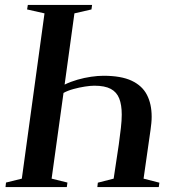

<svg xmlns="http://www.w3.org/2000/svg" viewBox="-20 -763 722 783"><path d="M2.5 0 4.5 -18.5 69 -34.5 161.5 -708.5 90.5 -724.5 93.5 -743H355.5L353 -724.5L283.5 -708.5L243.5 -418Q268 -430 296 -438Q324 -446 351.5 -450Q379 -454 402 -454Q474 -454 517 -433.8Q560 -413.5 579.2 -376.2Q598.5 -339 598.5 -287Q598.5 -274.5 597.2 -261Q596 -247.5 594 -234L565.5 -34.5L630 -18L627.5 0H377L379 -18L443.5 -34.5L464.5 -174Q469.5 -211 473 -241.2Q476.5 -271.5 476.5 -295.5Q476.5 -335.5 466.2 -361.5Q456 -387.5 431.8 -400.5Q407.5 -413.5 364.5 -413.5Q349.5 -413.5 326.5 -410Q303.5 -406.5 279.8 -400Q256 -393.5 239 -384L190.5 -34.5L255 -18.5L252.5 0Z"/></svg>

Font: Merriweather 144pt Medium
Style: Italic
Weight: 500
Italic angle: -7.8°
Version: Version 2.101